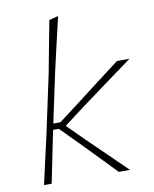

<svg xmlns="http://www.w3.org/2000/svg" viewBox="-83 -803 693 866"><g transform="rotate(-10 263.0 -370.0)"><path d="M48 0Q61 -56.5 72.5 -108.5Q84 -160.5 98 -221L156.5 -494Q168.5 -558 179.5 -616.2Q190.5 -674.5 201 -729L243 -740Q228.5 -678 214.5 -618Q200.5 -558 186 -494L137.5 -266H170L275.5 -346Q323.5 -383 372.2 -420.2Q421 -457.5 469 -494H526.5Q468 -451.5 409.8 -408.8Q351.5 -366 293 -323L191 -246L267 -170Q311 -127.5 355 -84.8Q399 -42 442 0H390.5Q355 -37 319.5 -73.5Q284 -110 248 -147L158 -238H131.5L128 -221Q115.5 -160 105 -108Q94.5 -56 83 0Z"/></g></svg>

Font: Commissioner Loud Thin
Style: Italic
Weight: 100
Italic angle: -12°
Designer: Kostas Bartsokas
Foundry: Kostas Bartsokas
Version: Version 1.000; ttfautohint (v1.8.3)